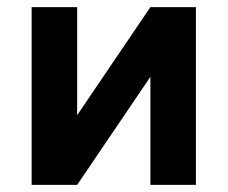

<svg xmlns="http://www.w3.org/2000/svg" viewBox="-20 -520 640 540"><path d="M69 0H197L403 -304V0H531V-500H403L197 -196V-500H69Z"/></svg>

Font: LT Wave Mono Bold
Style: Regular
Weight: 700
Designer: Daniel Lyons
Version: Version 2.5 (Glyphs App)